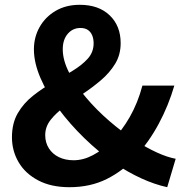

<svg xmlns="http://www.w3.org/2000/svg" viewBox="-20 -774 780 808"><path d="M272 13.8Q195.1 13.8 140.7 -14.9Q86.3 -43.6 58.3 -91.4Q30.3 -139.2 30.3 -196.3Q30.3 -255.6 55 -297.9Q79.6 -340.1 119 -371.1Q158.3 -402.2 202.2 -427.1Q246 -452 285.3 -475.9Q324.7 -499.8 349.4 -527.1Q374 -554.5 374 -591.8Q374 -610.4 368 -625.1Q361.9 -639.8 349.8 -648Q337.6 -656.3 318.5 -656.3Q286.3 -656.3 265.2 -631.8Q244.1 -607.3 244.1 -566.6Q244.1 -520.5 270.8 -468.4Q297.5 -416.2 341.9 -363.7Q386.3 -311.2 440.8 -264.2Q495.3 -217.2 551.3 -181.2Q597 -152.2 640 -132.4Q683 -112.6 719.3 -105.8L683.7 13.8Q630.8 2.3 574.6 -23.4Q518.3 -49.2 462.4 -86.9Q395.4 -133.9 334.5 -193.1Q273.7 -252.3 225.9 -316.6Q178.2 -381 150.4 -445.5Q122.7 -510.1 122.7 -566.2Q122.7 -617.6 146.7 -660.2Q170.6 -702.7 214.1 -728.3Q257.5 -753.8 315.9 -753.8Q395.3 -753.8 441.5 -709.5Q487.8 -665.2 487.8 -592.5Q487.8 -543.6 464.7 -505.7Q441.6 -467.8 405.5 -437Q369.4 -406.2 329 -379.2Q288.7 -352.2 252.6 -325.6Q216.5 -299.1 193.4 -270Q170.3 -240.9 170.3 -205.3Q170.3 -174 185.6 -149.9Q200.9 -125.7 227.8 -112.7Q254.7 -99.6 289.8 -99.6Q330.6 -99.6 370.9 -121Q411.1 -142.4 448.1 -177.7Q492.5 -222.9 526.2 -281.8Q559.8 -340.6 579.3 -413.7H713.6Q689 -329.5 648.4 -253.8Q607.9 -178.1 548.9 -111.5Q498.6 -55.4 429.5 -20.8Q360.4 13.8 272 13.8Z"/></svg>

Font: Noto Sans KR Thin
Style: Regular
Weight: 100
Designer: Ryoko NISHIZUKA 西塚涼子 (kana, bopomofo & ideographs); Paul D. Hunt (Latin, Greek & Cyrillic); Sandoll Communications 산돌커뮤니
Foundry: Adobe
Version: Version 2.004-H2;hotconv 1.0.118;makeotfexe 2.5.65603